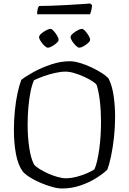

<svg xmlns="http://www.w3.org/2000/svg" viewBox="-20 -1071 732 1091"><path d="M333 0Q307 0 274 -9.5Q241 -19 207.5 -33.5Q174 -48 147.5 -65Q121 -82 109 -97Q82 -134 70.5 -196.5Q59 -259 59 -332Q59 -388 64.5 -443Q70 -498 80 -543.5Q90 -589 101 -617Q127 -638 172 -662.5Q217 -687 271 -705Q325 -723 377 -723Q401 -723 433.5 -713.5Q466 -704 499 -688.5Q532 -673 558.5 -656Q585 -639 598 -623Q618 -582 626 -524.5Q634 -467 634 -407Q634 -347 627.5 -289Q621 -231 611 -183.5Q601 -136 590 -107Q566 -84 526.5 -59Q487 -34 437 -17Q387 0 333 0ZM354 -58Q382 -58 415.5 -66.5Q449 -75 476.5 -87.5Q504 -100 517 -109Q534 -150 544 -223.5Q554 -297 554 -380Q554 -441 547.5 -496.5Q541 -552 529 -589Q523 -598 503.5 -610.5Q484 -623 457.5 -635Q431 -647 403 -655.5Q375 -664 352 -664Q326 -664 292.5 -656.5Q259 -649 227 -637.5Q195 -626 173 -615Q161 -588 153 -547Q145 -506 141 -458.5Q137 -411 137 -364Q137 -294 146 -233Q155 -172 173 -137Q183 -124 205 -110.5Q227 -97 253.5 -85Q280 -73 307 -65.5Q334 -58 354 -58ZM431 -800Q423 -800 411.5 -811Q400 -822 390.5 -836.5Q381 -851 381 -860Q381 -869 393.5 -880Q406 -891 421.5 -899Q437 -907 445 -907Q453 -907 464 -895Q475 -883 483.5 -868.5Q492 -854 492 -845Q492 -837 480.5 -826.5Q469 -816 454.5 -808Q440 -800 431 -800ZM252 -800Q244 -800 232.5 -811Q221 -822 211.5 -836.5Q202 -851 202 -860Q202 -869 214.5 -880Q227 -891 242.5 -899Q258 -907 266 -907Q274 -907 285 -895Q296 -883 304.5 -868.5Q313 -854 313 -845Q313 -837 301.5 -826.5Q290 -816 275.5 -808Q261 -800 252 -800ZM191 -990Q191 -1009 194.5 -1021Q198 -1033 202 -1037Q232 -1037 274.5 -1038.5Q317 -1040 361 -1042.5Q405 -1045 440.5 -1047.5Q476 -1050 493 -1051L503 -1042Q502 -1025 498.5 -1011Q495 -997 492 -990Z"/></svg>

Font: Texturina 72pt Light
Style: Regular
Weight: 300
Designer: Guillermo Torres Carreño
Foundry: Omnibus-Type
Version: Version 1.002; ttfautohint (v1.8.3)